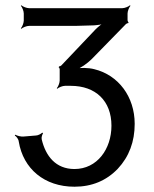

<svg xmlns="http://www.w3.org/2000/svg" viewBox="-20 -516 585 727"><path d="M327 -292 457 -425C459 -427 464 -429 465 -428L467 -432C465 -432 463 -437 463 -439V-465C463 -474 469 -489 474 -494L472 -496C467 -491 452 -485 443 -485H90C81 -485 66 -491 61 -496L59 -494C64 -489 70 -474 70 -465V-438C70 -429 64 -414 59 -409L61 -407C66 -412 81 -418 90 -418H266C279 -418 302 -419 336 -420C349 -421 368 -423 378 -428L376 -431C367 -427 352 -415 342 -405L212 -268C210 -266 205 -264 204 -265L202 -261C204 -261 206 -256 206 -254V-211C206 -202 200 -187 195 -182L197 -180C202 -185 217 -191 226 -191H248C342 -191 402 -134 402 -40C402 48 348 124 262 124C191 124 153 75 138 12C136 4 140 -7 143 -11L140 -14C137 -10 124 -3 117 -3L69 1C60 2 44 -2 38 -6L36 -3C42 1 50 10 51 20C68 123 148 191 262 191C328 191 383 168 426 123C469 77 490 20 490 -47C490 -150 428 -232 337 -254C315 -260 282 -260 266 -256L267 -252C284 -257 311 -276 327 -292Z"/></svg>

Font: Gamestation Storm
Style: Regular
Weight: 400
Designer: Jonas Hecksher
Foundry: Jonas Hecksher, Playtypeª, e-types AS
Version: Version 1.003